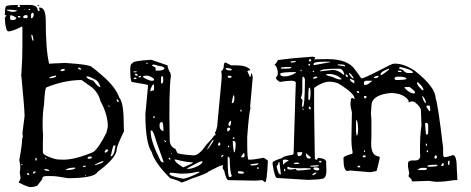

<svg xmlns="http://www.w3.org/2000/svg" viewBox="-43 -727 1909 779"><path d="M29.3 -707 30.3 -706.1V-705.1L27.3 -702.1Q28.3 -698.2 35.2 -698.2H37.1L39.1 -701.2L35.2 -706.1L37.1 -707H75.2Q109.4 -707 109.4 -686.5L112.3 -682.6H115.2L118.2 -684.6V-686.5L115.2 -694.3L116.2 -696.3H118.2Q142.6 -696.3 142.6 -643.6Q142.6 -525.4 156.2 -468.8H160.2L220.7 -471.7Q332 -464.8 332 -452.1Q335.9 -452.1 370.1 -421.9Q425.8 -375 441.4 -330.1Q459 -310.5 459 -223.6L460 -194.3Q430.7 -133.8 430.7 -122.1Q430.7 -86.9 352.5 -29.3Q341.8 -4.9 233.4 -3.9Q185.5 -12.7 167 -12.7H144.5Q127.9 -12.7 127.9 1L107.4 27.3Q90.8 32.2 81.1 32.2Q69.3 32.2 33.2 13.7V10.7Q40 2.9 40 -4.9V-8.8L37.1 -26.4L39.1 -40V-57.6L35.2 -77.1Q46.9 -140.6 46.9 -163.1L49.8 -172.9L47.9 -185.5L56.6 -254.9V-258.8Q56.6 -284.2 43.9 -417V-418.9L42 -419.9L43.9 -426.8V-430.7Q47.9 -490.2 47.9 -540V-613.3L46.9 -619.1H44.9Q7.8 -599.6 -8.8 -599.6Q-20.5 -599.6 -23.4 -652.3Q-23.4 -656.2 -17.6 -663.1V-666H-19.5L-22.5 -665L-23.4 -666Q-23.4 -703.1 -15.6 -703.1Q-4.9 -707 29.3 -707ZM110.4 -706.1H115.2V-703.1L110.4 -702.1L109.4 -703.1V-705.1ZM56.6 -690.4H53.7V-689.5H56.6ZM75.2 -690.4 72.3 -687.5V-686.5H79.1V-690.4ZM-4.9 -687.5H-15.6V-686.5Q-15.6 -683.6 4.9 -678.7Q25.4 -679.7 25.4 -683.6V-684.6Q13.7 -687.5 -4.9 -687.5ZM87.9 -674.8 83 -669.9V-654.3L85.9 -652.3Q93.8 -657.2 93.8 -668Q93.8 -673.8 90.8 -674.8ZM50.8 -656.2 54.7 -653.3H65.4L69.3 -658.2V-663.1L65.4 -666Q50.8 -666 50.8 -656.2ZM1 -665H-1L-2 -659.2V-650.4Q-2 -646.5 7.8 -645.5Q21.5 -645.5 23.4 -654.3Q9.8 -665 1 -665ZM37.1 -662.1H29.3V-660.2L32.2 -656.2H40V-659.2ZM84 -583Q86.9 -561.5 91.8 -561.5H92.8V-563.5Q90.8 -585.9 85.9 -585.9Q84 -585.9 84 -583ZM281.2 -452.1H273.4V-450.2Q276.4 -444.3 285.2 -444.3H286.1V-447.3ZM202.1 -441.4 205.1 -438.5H210.9L219.7 -441.4V-446.3L214.8 -447.3Q207 -447.3 202.1 -441.4ZM158.2 -413.1V-409.2H160.2Q184.6 -413.1 184.6 -417V-419.9H182.6Q171.9 -419.9 158.2 -413.1ZM311.5 -417H307.6Q307.6 -407.2 335.9 -399.4Q355.5 -373 364.3 -373V-374Q358.4 -394.5 346.7 -402.3Q320.3 -417 311.5 -417ZM129.9 -222.7Q129.9 -199.2 131.8 -177.7L130.9 -153.3V-109.4Q130.9 -96.7 176.8 -83Q187.5 -79.1 213.9 -79.1Q262.7 -79.1 335.9 -110.4Q359.4 -128.9 388.7 -188.5L394.5 -212.9Q394.5 -262.7 364.3 -317.4Q357.4 -347.7 332 -371.1L288.1 -402.3Q219.7 -402.3 146.5 -373Q138.7 -373 135.7 -303.7Q129.9 -269.5 129.9 -222.7ZM432.6 -324.2H430.7V-320.3Q430.7 -313.5 437.5 -313.5H438.5V-314.5Q438.5 -321.3 432.6 -324.2ZM399.4 -298.8H396.5V-295.9L399.4 -293.9H401.4V-295.9ZM406.2 -93.8V-92.8Q419.9 -92.8 425.8 -136.7H418.9Q415 -136.7 408.2 -100.6Q406.2 -100.6 406.2 -93.8ZM381.8 -110.4V-109.4L384.8 -107.4Q395.5 -112.3 395.5 -118.2L392.6 -121.1H389.6Q381.8 -116.2 381.8 -110.4ZM312.5 -86.9V-84L315.4 -83H317.4Q330.1 -83 330.1 -87.9L327.1 -91.8H321.3Q314.5 -91.8 312.5 -86.9ZM138.7 -87.9V-86.9Q139.6 -83 145.5 -83V-84Q144.5 -87.9 138.7 -87.9ZM102.5 -86.9 100.6 -84V-78.1L102.5 -75.2H103.5L106.4 -78.1V-79.1Q106.4 -85.9 102.5 -86.9ZM342.8 -59.6V-56.6Q374 -65.4 377 -71.3V-73.2Q368.2 -73.2 342.8 -59.6ZM46.9 -61.5H43.9V-57.6L46.9 -56.6H47.9V-57.6ZM295.9 -54.7 293.9 -52.7V-49.8H302.7L305.7 -53.7V-54.7ZM223.6 -38.1 225.6 -37.1H235.4Q258.8 -39.1 261.7 -43.9V-46.9H258.8Q234.4 -46.9 223.6 -38.1ZM143.6 -41H136.7V-39.1Q136.7 -35.2 153.3 -33.2H155.3V-37.1Q155.3 -39.1 143.6 -41ZM90.8 -23.4 93.8 -22.5Q102.5 -27.3 102.5 -31.2H97.7Q90.8 -31.2 90.8 -23.4ZM71.3 -25.4 66.4 -23.4V-20.5L71.3 -16.6H75.2V-20.5ZM305.7 -15.6H302.7V-12.7H305.7Z M570.3 -484.4 636.7 -461.9Q637.7 -447.3 648.4 -430.7L650.4 -419.9Q641.6 -357.4 645.5 -160.2Q645.5 -131.8 668.9 -123L675.8 -107.4Q675.8 -101.6 740.2 -96.7H744.1Q764.6 -96.7 794.9 -140.6Q818.4 -164.1 826.2 -177.7H831.1V-183.6L829.1 -188.5Q835 -197.3 837.9 -214.8H838.9V-223.6L856.4 -409.2V-426.8L854.5 -436.5V-437.5Q865.2 -445.3 865.2 -461.9Q865.2 -472.7 872.1 -473.6L894.5 -461.9H916Q955.1 -461.9 971.7 -445.3V-441.4Q960.9 -441.4 960.9 -437.5L970.7 -415H973.6Q975.6 -429.7 977.5 -429.7Q981.4 -424.8 982.4 -413.1L971.7 -292L973.6 -290V-289.1Q966.8 -268.6 960 -170.9V-142.6Q960 -79.1 965.8 -79.1H969.7Q987.3 -79.1 1026.4 -86.9Q1030.3 -85.9 1043.9 -75.2Q1040 12.7 1032.2 12.7L1021.5 3.9L992.2 5.9L883.8 3.9Q875 3.9 866.2 -36.1Q860.4 -41 860.4 -47.9L862.3 -56.6H859.4Q851.6 -56.6 801.8 -30.3Q798.8 -23.4 733.4 -2Q718.8 5.9 694.3 13.7Q679.7 4.9 647.5 -3.9Q585.9 -64.5 572.3 -110.4Q546.9 -146.5 546.9 -264.6L557.6 -378.9V-381.8Q557.6 -383.8 491.2 -394.5Q485.4 -403.3 485.4 -443.4Q485.4 -469.7 494.1 -469.7Q494.1 -480.5 570.3 -484.4ZM553.7 -472.7 549.8 -470.7V-468.8H556.6V-470.7ZM578.1 -464.8 573.2 -462.9V-461.9Q573.2 -460.9 587.9 -453.1Q587.9 -440.4 589.8 -440.4H595.7Q619.1 -440.4 624 -448.2V-450.2Q624 -457 594.7 -460.9Q594.7 -462.9 583 -464.8ZM511.7 -437.5H499V-434.6L501 -433.6H503.9L511.7 -434.6ZM511.7 -427.7H503.9V-425.8Q504.9 -419.9 514.6 -419.9L515.6 -421.9V-423.8ZM875 -451.2H873Q873 -441.4 888.7 -441.4H894.5L897.5 -443.4V-444.3Q897.5 -449.2 875 -451.2ZM537.1 -416Q537.1 -410.2 568.4 -399.4H578.1Q582 -399.4 582 -406.2Q571.3 -417 555.7 -419.9H547.9Q538.1 -419.9 537.1 -416ZM524.4 -418.9 519.5 -417V-414.1L520.5 -413.1V-412.1Q529.3 -414.1 529.3 -417V-418.9ZM610.4 -408.2V-389.6L613.3 -387.7Q619.1 -390.6 619.1 -399.4V-410.2Q619.1 -416 616.2 -418H614.3Q610.4 -417 610.4 -408.2ZM502.9 -412.1 499 -408.2 501 -406.2H508.8L511.7 -408.2L507.8 -412.1ZM883.8 -419.9 880.9 -417V-415Q880.9 -411.1 887.7 -411.1H888.7Q895.5 -411.1 896.5 -415V-417Q895.5 -419.9 886.7 -419.9ZM567.4 -364.3V-356.4L582 -361.3V-381.8L580.1 -384.8Q575.2 -384.8 567.4 -364.3ZM897.5 -312.5V-308.6H898.4Q908.2 -308.6 908.2 -331.1Q907.2 -340.8 905.3 -340.8Q902.3 -340.8 897.5 -312.5ZM936.5 -282.2H933.6L931.6 -278.3Q933.6 -273.4 935.5 -273.4H936.5ZM585 -254.9 582 -255.9 578.1 -252V-250L582 -248L585 -251ZM883.8 -219.7 888.7 -214.8Q893.6 -216.8 894.5 -234.4L893.6 -236.3H891.6Q883.8 -230.5 883.8 -219.7ZM604.5 -221.7V-214.8Q604.5 -202.1 617.2 -195.3H620.1Q620.1 -231.4 614.3 -231.4H610.4Q604.5 -228.5 604.5 -221.7ZM881.8 -209 878.9 -206.1V-197.3L881.8 -193.4Q887.7 -196.3 890.6 -202.1V-206.1L887.7 -209ZM571.3 -198.2 568.4 -195.3V-191.4Q568.4 -153.3 609.4 -72.3Q617.2 -67.4 620.1 -67.4V-72.3L591.8 -151.4Q579.1 -196.3 572.3 -198.2ZM905.3 -170.9 901.4 -167V-166L905.3 -163.1L908.2 -166L907.2 -170.9ZM797.9 -123 798.8 -121.1H799.8Q823.2 -152.3 823.2 -157.2V-159.2H820.3Q812.5 -149.4 797.9 -123ZM623 -157.2V-156.2Q626 -150.4 630.9 -150.4V-151.4Q630.9 -157.2 623 -157.2ZM903.3 -155.3H901.4V-149.4Q901.4 -133.8 906.2 -109.4H909.2Q913.1 -124 913.1 -137.7V-144.5Q913.1 -155.3 903.3 -155.3ZM850.6 -145.5 846.7 -150.4Q840.8 -142.6 840.8 -138.7L845.7 -135.7H846.7L850.6 -138.7ZM883.8 -135.7H881.8V-128.9H883.8L886.7 -131.8V-134.8ZM651.4 -107.4H650.4V-104.5L652.3 -101.6H653.3V-104.5ZM945.3 -106.4 935.5 -91.8V-88.9H945.3L949.2 -91.8V-96.7Q949.2 -105.5 945.3 -106.4ZM854.5 -89.8V-88.9H856.4L863.3 -94.7V-98.6Q854.5 -98.6 854.5 -89.8ZM883.8 -91.8 880.9 -88.9V-77.1Q880.9 -8.8 887.7 -8.8H890.6Q897.5 -9.8 897.5 -14.6Q889.6 -28.3 888.7 -85.9ZM644.5 -86.9H641.6V-83Q642.6 -79.1 648.4 -79.1V-83ZM668.9 -80.1H666V-79.1Q666 -68.4 700.2 -47.9Q739.3 -63.5 739.3 -67.4V-68.4Q713.9 -68.4 668.9 -80.1ZM715.8 -43.9V-42H727.5Q765.6 -50.8 778.3 -68.4V-72.3H773.4Q767.6 -72.3 715.8 -43.9ZM1003.9 -64.5 973.6 -60.5V-56.6L979.5 -55.7H983.4Q1004.9 -56.6 1004.9 -62.5V-64.5ZM1003.9 -47.9H1000V-42H1003.9L1006.8 -43.9V-45.9Q1006.8 -47.9 1003.9 -47.9ZM924.8 -32.2 921.9 -30.3V-27.3Q923.8 -22.5 933.6 -22.5H943.4L946.3 -24.4V-26.4Q946.3 -31.2 933.6 -32.2ZM697.3 -22.5H689.5L650.4 -26.4H648.4L644.5 -22.5V-21.5Q644.5 -12.7 699.2 -2Q715.8 -2 764.6 -26.4L765.6 -27.3V-30.3H758.8Q729.5 -22.5 697.3 -22.5Z M1225.6 -497.1Q1236.3 -495.1 1236.3 -494.1L1232.4 -487.3V-486.3H1234.4L1284.2 -487.3Q1369.1 -487.3 1397.5 -444.3Q1419.9 -415 1421.9 -410.2L1425.8 -409.2Q1435.5 -409.2 1536.1 -461.9Q1549.8 -468.8 1558.6 -468.8Q1598.6 -468.8 1641.6 -438.5Q1724.6 -373 1724.6 -327.1Q1733.4 -308.6 1754.9 -127V-100.6Q1754.9 -91.8 1759.8 -89.8H1763.7Q1771.5 -89.8 1794.9 -97.7Q1810.5 -97.7 1810.5 -40Q1812.5 -10.7 1812.5 3.9H1798.8Q1757.8 10.7 1726.6 10.7L1695.3 6.8L1638.7 8.8H1628.9Q1627 8.8 1627 1L1614.3 -11.7V-12.7L1617.2 -22.5V-24.4L1612.3 -50.8V-63.5Q1612.3 -76.2 1631.8 -76.2Q1667 -72.3 1661.1 -102.5Q1660.2 -178.7 1667 -216.8V-218.8L1665 -277.3Q1665 -293 1638.7 -313.5L1630.9 -315.4H1624L1616.2 -311.5Q1614.3 -311.5 1614.3 -320.3Q1591.8 -349.6 1542 -349.6Q1478.5 -343.8 1465.8 -311.5Q1463.9 -302.7 1461.9 -265.6L1463.9 -243.2V-172.9L1462.9 -144.5Q1462.9 -100.6 1487.3 -93.8Q1498 -91.8 1498 -86.9Q1487.3 -38.1 1484.4 -33.2L1460 -28.3L1377 -35.2L1367.2 -33.2Q1350.6 -33.2 1350.6 -83V-86.9Q1350.6 -92.8 1379.9 -101.6Q1387.7 -101.6 1387.7 -109.4Q1382.8 -133.8 1382.8 -164.1L1384.8 -271.5Q1378.9 -293 1378.9 -305.7Q1379.9 -330.1 1385.7 -330.1L1394.5 -325.2H1395.5V-327.1Q1395.5 -348.6 1329.1 -388.7Q1311.5 -395.5 1293.9 -395.5Q1266.6 -395.5 1232.4 -371.1L1231.4 -366.2V-287.1L1234.4 -83L1238.3 -79.1H1242.2Q1245.1 -79.1 1246.1 -85.9H1248Q1274.4 -85.9 1280.3 -72.3V-64.5L1281.2 -41Q1283.2 -1 1260.7 -1Q1254.9 1 1208 2.9L1081.1 -4.9Q1071.3 -4.9 1062.5 -64.5V-65.4Q1062.5 -74.2 1102.5 -85.9Q1102.5 -92.8 1141.6 -98.6Q1148.4 -99.6 1148.4 -108.4L1155.3 -336.9L1157.2 -390.6Q1157.2 -399.4 1138.7 -399.4Q1120.1 -399.4 1092.8 -394.5Q1076.2 -403.3 1076.2 -413.1Q1084 -418 1084 -428.7V-436.5Q1079.1 -461.9 1072.3 -461.9L1071.3 -462.9V-464.8Q1077.1 -468.8 1085 -483.4Q1150.4 -492.2 1225.6 -497.1ZM1183.6 -408.2V-359.4Q1183.6 -344.7 1177.7 -330.1L1184.6 -320.3L1182.6 -304.7V-294.9L1184.6 -293H1185.5Q1193.4 -293 1194.3 -399.4V-400.4Q1194.3 -412.1 1187.5 -416Q1183.6 -415 1183.6 -408.2ZM1093.8 -426.8Q1093.8 -417 1111.3 -417Q1133.8 -417 1157.2 -431.6V-434.6H1153.3Q1093.8 -434.6 1093.8 -426.8ZM1255.9 -438.5V-437.5L1306.6 -443.4Q1328.1 -443.4 1350.6 -423.8H1353.5V-427.7Q1347.7 -448.2 1333 -448.2H1324.2Q1256.8 -448.2 1255.9 -438.5ZM1591.8 -443.4Q1600.6 -430.7 1613.3 -430.7H1631.8V-433.6Q1631.8 -443.4 1582 -455.1H1581.1Q1575.2 -452.1 1575.2 -450.2Q1575.2 -448.2 1591.8 -443.4ZM1125 -49.8 1122.1 -46.9Q1122.1 -34.2 1156.2 -42Q1160.2 -35.2 1167 -35.2Q1191.4 -36.1 1217.8 -40V-43.9L1192.4 -44.9Q1168 -43 1133.8 -46.9L1128.9 -49.8ZM1280.3 -423.8Q1280.3 -420.9 1307.6 -414.1Q1326.2 -404.3 1339.8 -404.3H1340.8L1342.8 -407.2Q1320.3 -426.8 1293 -426.8H1287.1Q1280.3 -425.8 1280.3 -423.8ZM1600.6 -374 1597.7 -371.1Q1619.1 -347.7 1637.7 -347.7L1640.6 -349.6V-354.5Q1633.8 -363.3 1619.1 -374ZM1557.6 -409.2V-407.2Q1560.5 -402.3 1563.5 -402.3Q1603.5 -402.3 1606.4 -407.2Q1603.5 -416 1575.2 -416H1573.2Q1558.6 -416 1557.6 -409.2ZM1689.5 -228.5H1683.6L1681.6 -224.6L1684.6 -187.5V-184.6L1687.5 -180.7H1689.5L1694.3 -185.5V-223.6ZM1089.8 -69.3H1086.9Q1086.9 -60.5 1079.1 -52.7Q1085.9 -19.5 1093.8 -19.5H1096.7L1090.8 -68.4ZM1403.3 -240.2 1401.4 -231.4V-195.3L1403.3 -177.7H1406.2Q1410.2 -186.5 1410.2 -202.1Q1408.2 -240.2 1403.3 -240.2ZM1228.5 -465.8V-464.8L1232.4 -462.9L1295.9 -474.6V-476.6H1266.6Q1228.5 -476.6 1228.5 -465.8ZM1433.6 -393.6V-384.8L1437.5 -381.8Q1449.2 -381.8 1467.8 -399.4H1443.4Q1436.5 -399.4 1433.6 -393.6ZM1211.9 -371.1H1210Q1208 -355.5 1208 -337.9V-325.2L1210 -320.3Q1216.8 -320.3 1216.8 -346.7V-354.5Q1216.8 -371.1 1211.9 -371.1ZM1652.3 -393.6H1649.4V-387.7Q1653.3 -376 1668 -364.3V-361.3H1674.8V-363.3Q1674.8 -374 1652.3 -393.6ZM1501 -423.8V-421.9H1502Q1507.8 -421.9 1535.2 -444.3V-448.2Q1501 -437.5 1501 -423.8ZM1691.4 -53.7V-50.8H1704.1Q1732.4 -50.8 1732.4 -56.6L1728.5 -58.6H1726.6Q1691.4 -58.6 1691.4 -53.7ZM1652.3 -39.1V-37.1H1677.7Q1687.5 -37.1 1689.5 -42Q1688.5 -45.9 1681.6 -45.9H1667Q1662.1 -45.9 1652.3 -39.1ZM1686.5 -293.9 1698.2 -276.4H1702.1V-283.2V-291Q1702.1 -296.9 1699.2 -298.8H1690.4Q1688.5 -298.8 1686.5 -293.9ZM1183.6 -109.4H1163.1Q1164.1 -93.8 1167 -93.8H1169.9Q1182.6 -93.8 1183.6 -109.4ZM1115.2 -455.1 1096.7 -453.1V-450.2L1099.6 -448.2Q1139.6 -448.2 1139.6 -452.1L1136.7 -455.1ZM1104.5 -74.2 1105.5 -59.6H1107.4Q1114.3 -69.3 1127 -74.2V-77.1L1118.2 -79.1H1108.4Q1104.5 -79.1 1104.5 -74.2ZM1232.4 -47.9 1228.5 -44.9Q1228.5 -36.1 1247.1 -35.2L1252 -39.1V-43Q1252 -47.9 1232.4 -47.9ZM1217.8 -88.9 1198.2 -105.5V-103.5Q1198.2 -84 1210 -84H1215.8Q1217.8 -84 1217.8 -88.9ZM1377.9 -407.2H1377V-406.2Q1377 -396.5 1394.5 -388.7V-399.4Q1394.5 -401.4 1377.9 -407.2ZM1671.9 -336.9H1669.9V-335Q1677.7 -308.6 1684.6 -308.6V-310.5Q1684.6 -324.2 1671.9 -336.9ZM1333 -465.8H1327.1V-462.9Q1349.6 -458 1355.5 -458H1357.4V-460Q1357.4 -465.8 1333 -465.8ZM1375 -430.7H1373V-426.8Q1381.8 -413.1 1388.7 -409.2H1391.6V-410.2Q1386.7 -421.9 1375 -430.7ZM1242.2 -56.6 1216.8 -54.7V-50.8H1235.4L1250 -52.7V-56.6ZM1473.6 -412.1 1474.6 -410.2H1480.5Q1493.2 -411.1 1493.2 -418.9L1490.2 -419.9Q1475.6 -417 1473.6 -412.1ZM1719.7 -87.9V-85.9L1722.7 -83H1725.6L1729.5 -87.9V-92.8L1727.5 -96.7H1723.6Q1719.7 -93.8 1719.7 -87.9ZM1157.2 -67.4 1149.4 -65.4V-62.5L1157.2 -61.5H1165L1170.9 -62.5V-65.4L1165 -67.4ZM1746.1 -54.7 1747.1 -53.7H1751Q1755.9 -53.7 1757.8 -56.6V-57.6Q1757.8 -65.4 1754.9 -65.4Q1751 -65.4 1746.1 -54.7ZM1135.7 -476.6 1138.7 -472.7Q1158.2 -474.6 1158.2 -478.5L1153.3 -479.5Q1135.7 -478.5 1135.7 -476.6ZM1778.3 -75.2 1774.4 -72.3V-60.5L1778.3 -56.6Q1781.2 -56.6 1781.2 -72.3L1780.3 -75.2ZM1224.6 -19.5V-17.6L1227.5 -15.6Q1236.3 -19.5 1241.2 -25.4V-27.3Q1232.4 -27.3 1224.6 -19.5ZM1434.6 -337.9 1433.6 -335Q1435.5 -327.1 1437.5 -327.1H1438.5L1444.3 -332V-335Q1443.4 -337.9 1434.6 -337.9ZM1227.5 -410.2V-408.2H1231.4Q1244.1 -409.2 1244.1 -413.1V-416H1236.3Q1227.5 -414.1 1227.5 -410.2ZM1431.6 -96.7 1427.7 -91.8 1430.7 -88.9H1437.5L1441.4 -92.8V-93.8L1438.5 -96.7ZM1577.1 -440.4H1571.3V-437.5Q1571.3 -434.6 1581.1 -434.6H1585L1586.9 -436.5Q1585.9 -440.4 1577.1 -440.4ZM1211.9 -294.9 1210 -293V-287.1L1213.9 -283.2H1215.8L1217.8 -285.2V-290L1212.9 -294.9ZM1211.9 -486.3 1210 -483.4V-480.5L1212.9 -477.5Q1219.7 -477.5 1219.7 -484.4L1218.8 -486.3ZM1361.3 -425.8 1359.4 -423.8Q1359.4 -414.1 1368.2 -414.1V-416Q1368.2 -422.9 1361.3 -425.8ZM1406.2 -357.4H1404.3Q1404.3 -349.6 1412.1 -349.6H1414.1V-353.5Q1413.1 -357.4 1406.2 -357.4ZM1410.2 -54.7 1407.2 -50.8V-48.8L1413.1 -47.9L1418.9 -48.8V-50.8L1416 -54.7ZM1258.8 -74.2H1252V-68.4L1258.8 -67.4L1261.7 -71.3ZM1111.3 -42H1109.4V-35.2L1111.3 -32.2H1114.3V-39.1ZM1687.5 -144.5 1684.6 -141.6V-137.7L1686.5 -135.7H1689.5V-144.5ZM1210 -467.8 1208 -464.8V-462.9L1210 -460.9H1211.9L1215.8 -462.9L1213.9 -467.8ZM1691.4 -118.2 1687.5 -113.3V-112.3L1691.4 -108.4L1694.3 -112.3V-114.3ZM1231.4 -438.5 1227.5 -440.4 1225.6 -436.5 1227.5 -434.6H1228.5L1231.4 -436.5ZM1435.5 -117.2 1433.6 -114.3V-111.3L1437.5 -110.4L1438.5 -114.3L1437.5 -117.2ZM1185.5 -287.1H1184.6V-283.2L1187.5 -280.3H1188.5V-285.2ZM1177.7 -443.4 1175.8 -440.4V-438.5H1177.7L1181.6 -441.4V-443.4ZM1211.9 -49.8H1213.9V-50.8Q1212.9 -50.8 1211.9 -49.8Z"/></svg>

Font: Love Ya Like A Sister
Style: Regular
Weight: 400
Designer: Kimberly Geswein
Foundry: Kimberly Geswein
Version: Version 1.002 2007